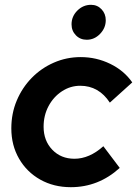

<svg xmlns="http://www.w3.org/2000/svg" viewBox="-20 -767 569 797"><path d="M274 10Q203 10 147 -21.5Q91 -53 59 -108.5Q27 -164 27 -234Q27 -296 49.5 -349.5Q72 -403 111.5 -443.5Q151 -484 203.5 -507Q256 -530 315 -530Q380 -530 437.5 -502Q495 -474 529 -425L436 -341Q390 -411 313 -411Q272 -411 237 -388Q202 -365 181.5 -326.5Q161 -288 161 -241Q161 -183 197 -145.5Q233 -108 289 -108Q351 -108 409 -160L477 -70Q389 10 274 10ZM340 -602Q313 -602 295 -620.5Q277 -639 277 -666Q277 -699 301 -723Q325 -747 358 -747Q384 -747 401.5 -728.5Q419 -710 419 -683Q419 -651 395.5 -626.5Q372 -602 340 -602Z"/></svg>

Font: Red Hat Display
Style: Bold Italic
Weight: 700
Italic angle: -12°
Designer: Pentagram, MCKL
Foundry: Pentagram, MCKL
Version: Version 1.023; ttfautohint (v1.8.3)